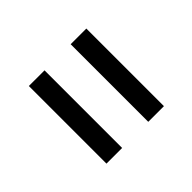

<svg xmlns="http://www.w3.org/2000/svg" viewBox="-65 -739 317 317"><g transform="rotate(-45 94.0 -580.5)"><path d="M161.1 -670.9V-489.7H124.5V-670.9ZM63.5 -670.9V-489.7H26.9V-670.9Z"/></g></svg>

Font: Happy Times at the IKOB
Style: Regular
Weight: 400
Designer: Lucas Le Bihan
Foundry: Lucas Le Bihan
Version: Version 1.000;PS 1.0;hotconv 1.0.88;makeotf.lib2.5.647800